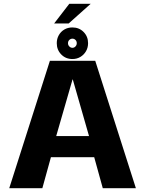

<svg xmlns="http://www.w3.org/2000/svg" viewBox="-20 -998 769 1018"><path d="M29 0H204.5L250 -164.5H479.5L525 0H700.5L485 -675.5H244.5ZM278 -276.5 364.5 -576.5H366L452 -276.5ZM364 -685Q387.5 -685 406.2 -696.2Q425 -707.5 436 -726.5Q447 -745.5 447 -769Q447 -804.5 423.2 -828.5Q399.5 -852.5 364 -852.5Q340 -852.5 321.2 -841.5Q302.5 -830.5 291.8 -811.5Q281 -792.5 281 -769Q281 -733.5 304.8 -709.2Q328.5 -685 364 -685ZM364 -744.5Q354.5 -744.5 347.5 -751.8Q340.5 -759 340.5 -769Q340.5 -779.5 347.5 -786.2Q354.5 -793 364 -793Q373.5 -793 380.2 -786.2Q387 -779.5 387 -769Q387 -759 380.2 -751.8Q373.5 -744.5 364 -744.5ZM267 -873.5H344L461 -978H347.5Z"/></svg>

Font: Anybody UltraCondensed Thin
Style: Bold
Weight: 700
Version: Version 1.111